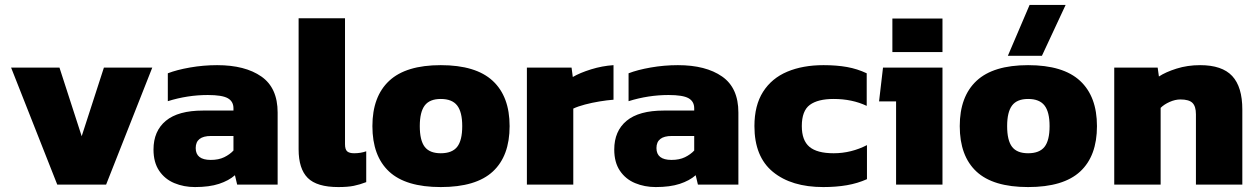

<svg xmlns="http://www.w3.org/2000/svg" viewBox="-20 -748 5094 778"><path d="M212 0 25 -474H221L311 -196L401 -474H597L410 0Z M770 10Q725 10 686.5 -6Q648 -22 625 -56Q602 -90 602 -142Q602 -217 652 -258.5Q702 -300 803 -300H926V-309Q926 -337 903 -350Q880 -363 822 -363Q740 -363 660 -338V-451Q696 -465 750 -474.5Q804 -484 860 -484Q973 -484 1039 -438Q1105 -392 1105 -292V0H941L932 -38Q907 -16 867.5 -3Q828 10 770 10ZM834 -100Q866 -100 888.5 -111Q911 -122 926 -138V-197H835Q773 -197 773 -148Q773 -100 834 -100Z M1351 10Q1264 10 1227 -27Q1190 -64 1190 -143V-674H1378V-164Q1378 -142 1387 -134.5Q1396 -127 1415 -127Q1428 -127 1440.5 -129Q1453 -131 1464 -135V-10Q1438 0 1413.5 5Q1389 10 1351 10Z M1766 10Q1624 10 1556.5 -53Q1489 -116 1489 -237Q1489 -357 1557 -420.5Q1625 -484 1766 -484Q1908 -484 1976.5 -420.5Q2045 -357 2045 -237Q2045 -116 1977 -53Q1909 10 1766 10ZM1766 -127Q1812 -127 1832.5 -153Q1853 -179 1853 -237Q1853 -294 1832.5 -320.5Q1812 -347 1766 -347Q1721 -347 1701 -320.5Q1681 -294 1681 -237Q1681 -179 1701 -153Q1721 -127 1766 -127Z M2115 0V-474H2296L2301 -436Q2330 -453 2375 -467Q2420 -481 2466 -484V-344Q2440 -342 2409.5 -337Q2379 -332 2350.5 -324.5Q2322 -317 2303 -308V0Z M2637 10Q2592 10 2553.5 -6Q2515 -22 2492 -56Q2469 -90 2469 -142Q2469 -217 2519 -258.5Q2569 -300 2670 -300H2793V-309Q2793 -337 2770 -350Q2747 -363 2689 -363Q2607 -363 2527 -338V-451Q2563 -465 2617 -474.5Q2671 -484 2727 -484Q2840 -484 2906 -438Q2972 -392 2972 -292V0H2808L2799 -38Q2774 -16 2734.5 -3Q2695 10 2637 10ZM2701 -100Q2733 -100 2755.5 -111Q2778 -122 2793 -138V-197H2702Q2640 -197 2640 -148Q2640 -100 2701 -100Z M3316 10Q3187 10 3112 -51.5Q3037 -113 3037 -237Q3037 -321 3072 -376Q3107 -431 3170 -457.5Q3233 -484 3317 -484Q3370 -484 3412 -476.5Q3454 -469 3492 -451V-319Q3433 -347 3358 -347Q3294 -347 3261.5 -323Q3229 -299 3229 -237Q3229 -179 3260 -153Q3291 -127 3358 -127Q3394 -127 3428 -135.5Q3462 -144 3493 -160V-22Q3455 -5 3411.5 2.5Q3368 10 3316 10Z M3596 -537V-673H3799V-537ZM3611 0V-337H3542L3558 -474H3799V0Z M4064 -522 4152 -728H4298L4202 -522ZM4146 10Q4004 10 3936.5 -53Q3869 -116 3869 -237Q3869 -357 3937 -420.5Q4005 -484 4146 -484Q4288 -484 4356.5 -420.5Q4425 -357 4425 -237Q4425 -116 4357 -53Q4289 10 4146 10ZM4146 -127Q4192 -127 4212.5 -153Q4233 -179 4233 -237Q4233 -294 4212.5 -320.5Q4192 -347 4146 -347Q4101 -347 4081 -320.5Q4061 -294 4061 -237Q4061 -179 4081 -153Q4101 -127 4146 -127Z M4495 0V-474H4671L4676 -438Q4703 -456 4747.5 -470Q4792 -484 4843 -484Q4932 -484 4973 -440Q5014 -396 5014 -304V0H4826V-285Q4826 -317 4812 -331Q4798 -345 4763 -345Q4742 -345 4719.5 -335Q4697 -325 4683 -311V0Z"/></svg>

Font: Kanit
Style: Bold
Weight: 700
Designer: Katatrad Team
Foundry: CadsonDemak
Version: Version 2.000; ttfautohint (v1.8.3)